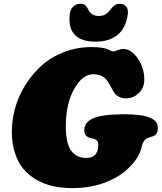

<svg xmlns="http://www.w3.org/2000/svg" viewBox="-20 -967 848 1007"><path d="M346.2 -894Q349.1 -918.5 364.5 -932.9Q379.9 -947.3 401.4 -947.3Q417.5 -947.3 426.8 -939.7Q436 -932.1 443.4 -916Q459.5 -883.3 497.1 -883.3Q518.6 -883.3 532.2 -891.1Q545.9 -898.9 558.6 -916Q569.8 -931.2 581.1 -939.2Q592.3 -947.3 607.9 -947.3Q629.4 -947.3 641.4 -932.9Q653.3 -918.5 650.4 -894Q641.1 -821.8 597.9 -785.2Q554.7 -748.5 480.5 -748.5Q406.2 -748.5 371.6 -785.4Q336.9 -822.3 346.2 -894ZM356.4 19.5Q304.7 19.5 259 9.5Q213.4 -0.5 173.1 -23.2Q132.8 -45.9 104 -79.6Q75.2 -113.3 58.6 -163.8Q42 -214.4 42 -276.9Q42 -338.4 59.6 -401.1Q77.1 -463.9 112.8 -521Q148.4 -578.1 197.5 -622.6Q246.6 -667 314.9 -693.6Q383.3 -720.2 460.9 -720.2Q491.7 -720.2 513.7 -716.6Q535.6 -712.9 544.7 -708.7Q553.7 -704.6 561.8 -700.9Q569.8 -697.3 575.7 -697.3Q581.1 -697.3 597.4 -703.9Q613.8 -710.4 626.5 -710.4Q667.5 -710.4 702.1 -660.9Q736.8 -611.3 736.8 -549.8Q736.8 -503.9 704.6 -475.6Q677.2 -451.2 642.1 -451.2Q603 -451.2 581.5 -477.5Q574.2 -486.8 558.8 -516.6Q543.5 -546.4 529.3 -558.6Q506.8 -577.6 469.2 -577.6Q412.6 -577.6 368.9 -500.2Q325.2 -422.9 325.2 -304.2Q325.2 -215.3 353.3 -177Q381.3 -138.7 432.6 -138.7Q468.3 -138.7 482.9 -160.2Q495.6 -178.7 495.6 -209Q495.6 -229.5 477.1 -237.3Q472.7 -239.3 460.4 -241.5Q448.2 -243.7 439.5 -249Q421.9 -260.3 421.9 -282.7Q421.9 -323.7 463.9 -344.2Q511.7 -367.7 630.9 -367.7Q728.5 -367.7 770.5 -348.1Q807.6 -330.6 807.6 -297.9Q807.6 -276.9 801 -266.8Q794.4 -256.8 782.2 -252.4Q779.3 -251.5 770 -248.5Q760.7 -245.6 754.4 -242.7Q748 -239.7 742.7 -235.4Q729 -223.6 724.1 -200.7Q710 -131.3 636.2 -69.3Q588.4 -29.3 517.8 -4.9Q447.3 19.5 356.4 19.5Z"/></svg>

Font: Cooper* Black
Style: Italic
Weight: 900
Italic angle: -7°
Designer: Owen Earl
Foundry: indestructible type*
Version: Version 0.001